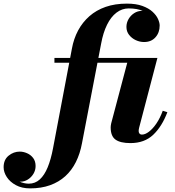

<svg xmlns="http://www.w3.org/2000/svg" viewBox="-216 -780 964 1060"><path d="M-50.5 260Q-95.5 260 -128.2 242.2Q-161 224.5 -178.5 197.5Q-196 170.5 -196 143Q-196 102 -168.5 79.5Q-141 57 -107 57Q-87 57 -66.8 65.8Q-46.5 74.5 -33 92.2Q-19.5 110 -19.5 136.5Q-19.5 160 -31.5 179.8Q-43.5 199.5 -62.5 211.2Q-81.5 223 -102 223Q-121.5 223 -143 213.2Q-164.5 203.5 -179.8 185.5Q-195 167.5 -195 143H-169Q-169 168 -152.5 188.8Q-136 209.5 -110 221.8Q-84 234 -57 234Q-22 234 3.8 210.5Q29.5 187 47.2 143.8Q65 100.5 76.5 40L181 -511.5Q191 -566.5 215.2 -611.8Q239.5 -657 277.5 -690.5Q315.5 -724 367.2 -742Q419 -760 484.5 -760Q535.5 -760 570.2 -747.2Q605 -734.5 626 -715.2Q647 -696 656.2 -675.5Q665.5 -655 665.5 -639Q665.5 -600 642.2 -574Q619 -548 579.5 -548Q556 -548 533.8 -558.2Q511.5 -568.5 496.8 -587.2Q482 -606 482 -631.5Q482 -654.5 493.8 -674.8Q505.5 -695 525 -707.5Q544.5 -720 568 -720Q590 -720 612 -709.5Q634 -699 649.2 -680.5Q664.5 -662 664.5 -639H638.5Q638.5 -661 622.2 -682.8Q606 -704.5 574.2 -719Q542.5 -733.5 494.5 -733.5Q457.5 -733.5 427 -710.2Q396.5 -687 375 -643.5Q353.5 -600 342.5 -540L236.5 11.5Q226 68.5 203 114.5Q180 160.5 144.5 192.8Q109 225 60.5 242.5Q12 260 -50.5 260ZM504 10Q448.5 10 421.8 -9.2Q395 -28.5 395 -76.5Q395 -80.5 395.8 -87.5Q396.5 -94.5 398 -99.5L486.5 -433.5H84.5V-460H653L552 -74.5Q549.5 -64.5 549.5 -56.5Q549.5 -48.5 554 -42.8Q558.5 -37 568 -37Q585.5 -37 606.5 -53Q627.5 -69 647.5 -98.2Q667.5 -127.5 682.5 -168.5L708 -160.5Q678 -81.5 629.8 -35.8Q581.5 10 504 10Z"/></svg>

Font: Bodoni Moda 9pt ExtraBold
Style: Italic
Weight: 800
Italic angle: -13°
Designer: Owen Earl
Foundry: indestructible type
Version: Version 2.004